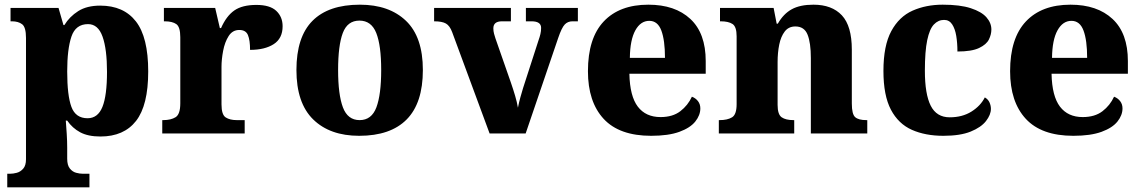

<svg xmlns="http://www.w3.org/2000/svg" viewBox="-20 -570 4876 820"><path d="M11 230V172H24Q36 172 51.5 168Q67 164 79 150.5Q91 137 91 110V-408Q91 -454 74.5 -466.5Q58 -479 31 -479H25V-536H230L251 -463H255Q277 -499 314 -522.5Q351 -546 408 -546Q508 -546 560.5 -478.5Q613 -411 613 -265Q613 -120 561 -53.5Q509 13 409 13Q356 13 322.5 -5Q289 -23 267 -55H261Q263 -31 265 1.5Q267 34 267 60V108Q267 136 278.5 150Q290 164 305.5 168Q321 172 333 172H362V230ZM354 -65Q398 -65 417.5 -113.5Q437 -162 437 -263Q437 -360 418 -413.5Q399 -467 356 -467Q303 -467 285 -413.5Q267 -360 267 -265Q267 -162 285 -113.5Q303 -65 354 -65Z M673 0V-57H677Q710 -57 730 -69.5Q750 -82 750 -129V-411Q750 -455 733 -467Q716 -479 683 -479H680V-536H899L919 -450H924Q947 -502 981 -525.5Q1015 -549 1075 -549Q1133 -549 1160 -523.5Q1187 -498 1187 -458Q1187 -406 1149 -381.5Q1111 -357 1048 -357Q1048 -398 1039 -420Q1030 -442 1002 -442Q973 -442 956.5 -416Q940 -390 933 -353Q926 -316 926 -285V-124Q926 -80 944 -68.5Q962 -57 991 -57H1025V0Z M1514 10Q1389 10 1317.5 -60Q1246 -130 1246 -271Q1246 -412 1314.5 -481Q1383 -550 1517 -550Q1642 -550 1714 -481Q1786 -412 1786 -271Q1786 -130 1717 -60Q1648 10 1514 10ZM1516 -57Q1567 -57 1587.5 -111.5Q1608 -166 1608 -271Q1608 -376 1587 -429Q1566 -482 1515 -482Q1464 -482 1444 -429Q1424 -376 1424 -271Q1424 -166 1444.5 -111.5Q1465 -57 1516 -57Z M1911 -433Q1901 -460 1884.5 -469.5Q1868 -479 1834 -479V-536H2162V-479H2124Q2087 -479 2087 -449Q2087 -437 2090 -426Q2093 -415 2096 -406L2162 -217Q2172 -188 2180 -161Q2188 -134 2192 -110Q2196 -131 2202.5 -154.5Q2209 -178 2214 -194L2280 -398Q2285 -412 2288 -424.5Q2291 -437 2291 -451Q2291 -479 2250 -479H2226V-536H2448V-479H2425Q2405 -479 2392 -465.5Q2379 -452 2364 -408L2225 0H2071Z M2761 10Q2625 10 2558 -62.5Q2491 -135 2491 -266Q2491 -407 2558.5 -478.5Q2626 -550 2749 -550Q2863 -550 2928.5 -489Q2994 -428 2994 -309V-255H2668Q2670 -159 2704 -114.5Q2738 -70 2801 -70Q2853 -70 2885.5 -95Q2918 -120 2935 -157Q2951 -151 2961 -138Q2971 -125 2971 -107Q2971 -78 2949.5 -51Q2928 -24 2881.5 -7Q2835 10 2761 10ZM2820 -323Q2820 -398 2804.5 -439.5Q2789 -481 2753 -481Q2716 -481 2693.5 -440.5Q2671 -400 2670 -323Z M3050 0V-57H3053Q3087 -57 3106.5 -69Q3126 -81 3126 -125V-415Q3126 -456 3108.5 -467.5Q3091 -479 3058 -479H3055V-536H3284L3297 -469H3302Q3326 -511 3361.5 -530.5Q3397 -550 3454 -550Q3533 -550 3575.5 -504.5Q3618 -459 3618 -358V-128Q3618 -82 3632.5 -69.5Q3647 -57 3680 -57H3684V0H3443V-322Q3443 -387 3429 -422Q3415 -457 3377 -457Q3348 -457 3331.5 -435.5Q3315 -414 3308 -379.5Q3301 -345 3301 -305V-122Q3301 -81 3318.5 -69Q3336 -57 3369 -57H3372V0Z M4009 10Q3932 10 3874.5 -15.5Q3817 -41 3785 -101.5Q3753 -162 3753 -267Q3753 -375 3786.5 -437Q3820 -499 3877.5 -524.5Q3935 -550 4006 -550Q4080 -550 4126 -535Q4172 -520 4193 -496Q4214 -472 4214 -444Q4214 -423 4203.5 -401.5Q4193 -380 4161.5 -365Q4130 -350 4069 -350Q4069 -386 4064 -416.5Q4059 -447 4046.5 -466Q4034 -485 4012 -485Q3987 -485 3968.5 -465.5Q3950 -446 3940 -398.5Q3930 -351 3930 -268Q3930 -168 3955 -118.5Q3980 -69 4036 -69Q4090 -69 4129 -93.5Q4168 -118 4186 -154Q4200 -146 4206 -132.5Q4212 -119 4212 -105Q4212 -80 4191 -53Q4170 -26 4125.5 -8Q4081 10 4009 10Z M4564 10Q4428 10 4361 -62.5Q4294 -135 4294 -266Q4294 -407 4361.5 -478.5Q4429 -550 4552 -550Q4666 -550 4731.5 -489Q4797 -428 4797 -309V-255H4471Q4473 -159 4507 -114.5Q4541 -70 4604 -70Q4656 -70 4688.5 -95Q4721 -120 4738 -157Q4754 -151 4764 -138Q4774 -125 4774 -107Q4774 -78 4752.5 -51Q4731 -24 4684.5 -7Q4638 10 4564 10ZM4623 -323Q4623 -398 4607.5 -439.5Q4592 -481 4556 -481Q4519 -481 4496.5 -440.5Q4474 -400 4473 -323Z"/></svg>

Font: Noto Serif Tamil ExtraBold
Style: Italic
Weight: 800
Italic angle: -12°
Designer: Indian Type Foundry, Tom Grace, and the Monotype Design Team
Foundry: Monotype Imaging Inc.
Version: Version 2.003; ttfautohint (v1.8.4.7-5d5b)